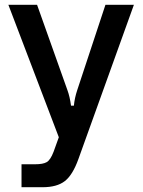

<svg xmlns="http://www.w3.org/2000/svg" viewBox="-20 -577 597 803"><path d="M70 206V110H127Q160 110 175.5 101Q191 92 204 58L226 -3L15 -557H135L262 -200Q272 -173 277 -135H289Q292 -167 303 -200L421 -557H540L308 88Q284 155 251 180.5Q218 206 158 206Z"/></svg>

Font: Open Sauce Sans Medium
Style: Regular
Weight: 500
Designer: Alfredo Marco Pradil
Foundry: Creative Sauce Fz LLC
Version: Version 1.477